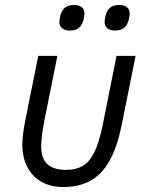

<svg xmlns="http://www.w3.org/2000/svg" viewBox="-20 -741 597 773"><path d="M211 -516 157 -247Q153 -223 149.5 -200Q146 -177 146 -151Q146 -102 171.5 -79.5Q197 -57 246 -57Q284 -57 311.5 -72Q339 -87 359 -126.5Q379 -166 394 -240L449 -516H526L469 -234Q451 -146 420 -92Q389 -38 343.5 -13Q298 12 236 12Q184 12 147 -9Q110 -30 90 -68.5Q70 -107 70 -159Q70 -179 73 -203Q76 -227 82 -257L134 -516ZM261 -618Q242 -618 230.5 -627Q219 -636 219 -653Q219 -657 220 -661.5Q221 -666 222 -674Q227 -697 240 -709Q253 -721 278 -721Q298 -721 309 -712Q320 -703 320 -686Q320 -682 319.5 -677.5Q319 -673 317 -665Q313 -643 299.5 -630.5Q286 -618 261 -618ZM443 -618Q424 -618 412.5 -627Q401 -636 401 -653Q401 -657 402 -661.5Q403 -666 404 -674Q409 -697 422 -709Q435 -721 460 -721Q480 -721 491 -712Q502 -703 502 -686Q502 -682 501.5 -677.5Q501 -673 499 -665Q495 -643 481.5 -630.5Q468 -618 443 -618Z"/></svg>

Font: IBM Plex Sans
Style: Italic
Weight: 400
Italic angle: -11.31°
Designer: Mike Abbink, Paul van der Laan, Pieter van Rosmalen
Foundry: Bold Monday
Version: Version 3.201